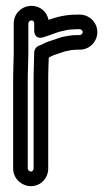

<svg xmlns="http://www.w3.org/2000/svg" viewBox="-20 -556 378 657"><path d="M243 -456H253C258 -456 263 -451 263 -446C263 -441 258 -436 253 -436H243C223 -436 198 -431 188 -428L146 -414C131 -409 124 -403 114 -400C103 -396 97 -385 97 -376V-374C97 -352 95 -321 95 -295V21C95 27 90 31 86 31C80 31 75 25 75 21V-294C75 -318 77 -349 77 -374V-476C77 -481 82 -486 88 -486C93 -486 97 -483 97 -476V-453C97 -451 96 -418 130 -429C150 -435 170 -444 186 -448C203 -452 214 -455 224 -455C231 -455 233 -456 243 -456ZM243 -386H253C286 -386 313 -413 313 -446C313 -479 286 -506 253 -506H243C204 -506 174 -498 146 -488C141 -515 118 -536 88 -536C56 -536 27 -511 27 -476V-374C27 -351 25 -320 25 -294V21C25 55 54 81 86 81C120 81 145 53 145 21V-295C145 -314 146 -337 147 -359C152 -361 156 -364 163 -367L202 -380C213 -382 223 -385 228 -385C234 -385 235 -386 243 -386Z"/></svg>

Font: Electronic
Style: Outline
Weight: 700
Version: Version 1.011